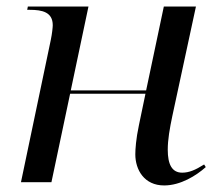

<svg xmlns="http://www.w3.org/2000/svg" viewBox="-20 -556 669 586"><path d="M481 10C531 10 579 -20 608 -46L603 -54C576 -37 557 -29 536 -29C505 -29 492 -54 492 -99C492 -130 498 -164 506 -202L578 -536H480L426 -280H196L250 -536H65L63 -526H71C109 -526 141 -519 141 -479C141 -473 139 -453 135 -434L44 0H137L194 -270H424L404 -174C395 -132 393 -100 393 -85C393 -38 420 10 481 10Z"/></svg>

Font: Noto Serif Display
Style: Italic
Weight: 400
Italic angle: -12°
Designer: Monotype Design Team
Foundry: Monotype Imaging Inc.
Version: Version 2.009